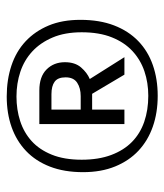

<svg xmlns="http://www.w3.org/2000/svg" viewBox="21 -747 489 571"><g transform="rotate(-90 265.5 -461.5)"><path d="M492 -467Q492 -410 475.5 -367Q459 -324 429 -295Q399 -266 357.5 -251.5Q316 -237 266 -237Q216 -237 174.5 -251.5Q133 -266 103 -294Q73 -322 56 -363.5Q39 -405 39 -459Q39 -515 55.5 -557.5Q72 -600 102 -628.5Q132 -657 173 -671.5Q214 -686 264 -686Q314 -686 356 -672Q398 -658 428 -630Q458 -602 475 -561.5Q492 -521 492 -467ZM455 -463Q455 -513 439.5 -549.5Q424 -586 398 -610Q372 -634 337.5 -645.5Q303 -657 264 -657Q225 -657 191 -646Q157 -635 131.5 -612Q106 -589 91 -552Q76 -515 76 -463Q76 -413 90 -375.5Q104 -338 129 -313.5Q154 -289 189 -277Q224 -265 266 -265Q305 -265 339 -276.5Q373 -288 399 -312Q425 -336 440 -373.5Q455 -411 455 -463ZM182 -589H282Q323 -589 344.5 -567.5Q366 -546 366 -513Q366 -483 350.5 -465Q335 -447 316 -439L381 -336H329L272 -432H225V-336H182ZM225 -466H265Q289 -466 305 -476.5Q321 -487 321 -511Q321 -534 308 -543.5Q295 -553 271 -553H225Z"/></g></svg>

Font: Mukta Malar Medium
Style: Regular
Weight: 500
Designer: Aadarsh Rajan, Girish Dalvi, Yashodeep Gholap
Foundry: Ek Type
Version: Version 2.538;PS 1.000;hotconv 16.6.51;makeotf.lib2.5.65220;